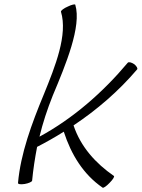

<svg xmlns="http://www.w3.org/2000/svg" viewBox="-20 -838 653 885"><path d="M261 -784C293 -678 235 -533 182 -403C126 -268 75 -130 63 5C62 11 75 13 94 10C112 7 127 0 128 -5C133 -57 141 -109 151 -161C190 -181 233 -205 274 -231C308 -126 364 -34 453 27C456 30 471 20 485 5C500 -10 509 -24 505 -27C421 -85 352 -161 319 -260C427 -332 527 -418 612 -518C616 -522 610 -533 599 -542C587 -550 574 -554 569 -549C455 -413 317 -292 162 -208C177 -271 198 -334 223 -397C283 -540 357 -717 327 -816C327 -820 311 -817 293 -808C274 -800 260 -789 261 -784Z"/></svg>

Font: Nupuram ExtraLight Oblique
Style: Regular
Weight: 200
Designer: Santhosh Thottingal (santhosh.thottingal@gmail.com)
Foundry: SMC
Version: Version 1.000